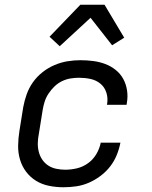

<svg xmlns="http://www.w3.org/2000/svg" viewBox="-20 -782 640 810"><path d="M248 8Q217 8 187 2Q157 -4 132.5 -19Q108 -34 90.5 -57Q73 -80 64.5 -108.5Q56 -137 56.5 -168Q57 -199 62 -230L78 -330Q83 -357 92.5 -384Q102 -411 119 -435Q136 -459 159.5 -477.5Q183 -496 210 -507.5Q237 -519 264.5 -523.5Q292 -528 319 -528Q347 -528 373.5 -524.5Q400 -521 424 -512Q448 -503 468 -487Q488 -471 500 -449Q512 -427 516 -400.5Q520 -374 515 -347L514 -340H431L432 -344Q436 -369 428.5 -392Q421 -415 403 -429.5Q385 -444 361.5 -449Q338 -454 313 -454Q296 -454 277.5 -451Q259 -448 241.5 -439.5Q224 -431 210 -417.5Q196 -404 185 -387.5Q174 -371 168.5 -353.5Q163 -336 160 -318L144 -218Q140 -198 139.5 -179Q139 -160 143.5 -142Q148 -124 158 -109Q168 -94 183 -84Q198 -74 217 -70Q236 -66 255 -66Q280 -66 305 -72Q330 -78 351.5 -93.5Q373 -109 386.5 -132Q400 -155 405 -180H488Q483 -154 472.5 -128Q462 -102 444.5 -79.5Q427 -57 403.5 -39.5Q380 -22 354.5 -11Q329 0 302 4Q275 8 248 8ZM232 -587 189 -627 319 -762H421L504 -623L453 -591L362 -707Z"/></svg>

Font: Iosevka Aile Oblique
Style: Regular
Weight: 400
Italic angle: -9°
Designer: Belleve Invis
Foundry: Belleve Invis
Version: Version 31.1.0; ttfautohint (v1.8.4)